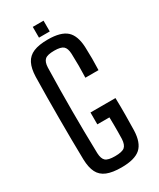

<svg xmlns="http://www.w3.org/2000/svg" viewBox="-228 -979 876 1058"><g transform="rotate(-30 210.0 -450.0)"><path d="M214.5 7Q157.5 7 122.5 -7.2Q87.5 -21.5 71.5 -53Q55.5 -84.5 54 -135.5Q52.5 -201 52 -267Q51.5 -333 51.5 -399.2Q51.5 -465.5 52 -531.2Q52.5 -597 54 -662Q55.5 -714 71.8 -746Q88 -778 122.5 -792.5Q157 -807 214 -807Q296.5 -807 332.8 -774.2Q369 -741.5 372 -665Q373.5 -628 373.5 -593.5Q373.5 -559 372 -521H288.5Q290 -562.5 290 -597Q290 -631.5 288.5 -673Q287 -708.5 271.5 -722.2Q256 -736 214 -736Q170.5 -736 154.8 -722.2Q139 -708.5 137.5 -673Q135.5 -599 134.8 -532Q134 -465 134 -400.2Q134 -335.5 134.8 -268.5Q135.5 -201.5 137.5 -128Q139 -92 154.8 -78.2Q170.5 -64.5 214.5 -64.5Q259.5 -64.5 275.8 -78.2Q292 -92 294 -128Q294.5 -152 294.8 -174.5Q295 -197 294.8 -219.5Q294.5 -242 294 -265.5H217V-341H376Q377.5 -281.5 377 -232.2Q376.5 -183 375.5 -135.5Q373 -59 336.2 -26Q299.5 7 214.5 7ZM177.5 -840V-908.5H246V-840Z"/></g></svg>

Font: Big Shoulders
Style: Regular
Weight: 400
Designer: Patric King
Foundry: XO Type Co
Version: Version 2.002